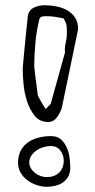

<svg xmlns="http://www.w3.org/2000/svg" viewBox="-20 -708 362 735"><path d="M49 -85Q49 -112 59.5 -131.5Q70 -151 87 -163Q104 -175 127 -181Q150 -187 175 -187Q201 -187 215.5 -172.5Q230 -158 237.5 -138.5Q245 -119 247 -98.5Q249 -78 249 -66Q249 -46 241.5 -32.5Q234 -19 221.5 -10Q209 -1 192.5 3Q176 7 159 7Q140 7 120.5 0.5Q101 -6 85 -18Q69 -30 59 -47Q49 -64 49 -85ZM92 -86Q92 -74 98.5 -63.5Q105 -53 114.5 -45.5Q124 -38 136 -34Q148 -30 159 -30Q188 -30 206 -47Q224 -64 224 -93Q224 -115 211 -132Q198 -149 174 -149Q160 -149 145.5 -144.5Q131 -140 119 -131.5Q107 -123 99.5 -111.5Q92 -100 92 -86ZM67 -443Q67 -445 67.5 -451Q68 -457 68 -459Q69 -469 71.5 -496.5Q74 -524 77 -554.5Q80 -585 83 -612.5Q86 -640 87 -651Q93 -672 112 -680Q131 -688 150 -688Q173 -688 196 -683.5Q219 -679 237.5 -668.5Q256 -658 267.5 -640.5Q279 -623 279 -596L217 -297Q212 -278 198.5 -259.5Q185 -241 165 -241Q132 -241 113 -264.5Q94 -288 83.5 -320.5Q73 -353 70 -387Q67 -421 67 -443ZM111 -455Q112 -445 114 -427Q116 -409 118.5 -391.5Q121 -374 122.5 -361Q124 -348 124 -347Q124 -344 128 -336Q132 -328 137.5 -318.5Q143 -309 148 -301Q153 -293 155 -291L174 -310L229 -508Q229 -510 228.5 -512Q228 -514 228 -516Q228 -531 232 -546.5Q236 -562 236 -579Q236 -597 235 -608.5Q234 -620 223 -638Q203 -642 188.5 -644Q174 -646 156 -646Q148 -646 140.5 -644.5Q133 -643 130 -632Q120 -592 115.5 -544Q111 -496 111 -455Z"/></svg>

Font: Miltonian
Style: Regular
Weight: 400
Designer: Pablo Impallari
Foundry: Pablo Impallari
Version: Version 1.008